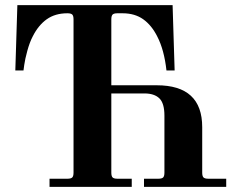

<svg xmlns="http://www.w3.org/2000/svg" viewBox="-20 -732 930 752"><path d="M40 -456H72L75 -478C77 -492.7 81 -511 87 -533C93 -555 100 -573.7 108 -589C122.7 -618.3 141 -640.8 163 -656.5C185 -672.2 212 -680 244 -680C253.3 -680 259.7 -678.3 263 -675C266.3 -671.7 268 -665.3 268 -656V-56C268 -46.7 266.3 -40.3 263 -37C259.7 -33.7 253.3 -32 244 -32H174V0H496V-32H440C430.7 -32 424.3 -33.7 421 -37C417.7 -40.3 416 -46.7 416 -56V-366H546C571.3 -366 590.7 -359.7 604 -347C617.3 -334.3 624 -311.7 624 -279V-56C624 -46.7 622.3 -40.3 619 -37C615.7 -33.7 609.3 -32 600 -32H544V0H866V-32H796C786.7 -32 780.3 -33.7 777 -37C773.7 -40.3 772 -46.7 772 -56V-234C772 -343.3 712.7 -398 594 -398H416V-656C416 -665.3 417.7 -671.7 421 -675C424.3 -678.3 430.7 -680 440 -680H460C492 -680 519 -672.2 541 -656.5C563 -640.8 581.3 -618.3 596 -589C614 -554.3 626 -510 632 -456H664L656 -712H48Z"/></svg>

Font: Km Standard TT
Style: Bold
Weight: 700
Designer: Alexey Kryukov <alexios@thessalonica.org.ru>
Version: Version 2.0.2